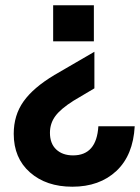

<svg xmlns="http://www.w3.org/2000/svg" viewBox="-20 -520 532 730"><path d="M336.9 -500V-362.8H182.1V-500ZM32.2 -11.2Q32.2 -82 69.6 -134.5Q106.9 -187 187 -234.9L338.9 -323.2V-184.1L259.8 -137.2Q210.9 -106.4 190.4 -78.6Q169.9 -50.8 169.9 -15.1Q169.9 25.9 193.8 48.3Q217.8 70.8 257.8 70.8Q347.2 70.8 354 -40H492.2Q486.3 70.3 422.4 130.1Q358.4 189.9 254.9 189.9Q155.8 189.9 94 135.5Q32.2 81.1 32.2 -11.2Z"/></svg>

Font: TASA Orbiter Deck
Style: Bold
Weight: 700
Designer: Weizhong Zhang
Version: Version 1.000;Glyphs 3.1.2 (3151)